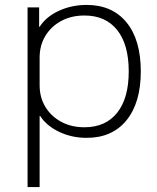

<svg xmlns="http://www.w3.org/2000/svg" viewBox="-20 -550 638 780"><path d="M332 -530Q436 -530 494 -459Q552 -388 552 -260Q552 -133 494 -61.5Q436 10 332 10Q271 10 220 -14.5Q169 -39 143 -79H141V210H92V-520H139V-441H141Q167 -482 219 -506Q271 -530 332 -530ZM323 -487Q270 -487 229 -465Q188 -443 164.5 -404.5Q141 -366 141 -316V-204Q141 -154 164.5 -115.5Q188 -77 229 -55Q270 -33 323 -33Q409 -33 456 -92Q503 -151 503 -260Q503 -369 456 -428Q409 -487 323 -487Z"/></svg>

Font: M PLUS 2 Thin Light
Style: Regular
Weight: 300
Version: Version 1.001